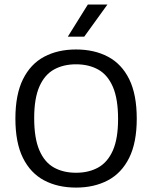

<svg xmlns="http://www.w3.org/2000/svg" viewBox="-20 -821 672 848"><path d="M316 7.5Q235 7.5 174.8 -24.5Q114.5 -56.5 81.2 -123.8Q48 -191 48 -297Q48 -403.5 81.5 -471Q115 -538.5 175.2 -570.5Q235.5 -602.5 316 -602.5Q396.5 -602.5 457 -570.5Q517.5 -538.5 550.8 -471Q584 -403.5 584 -297Q584 -191 550.5 -123.8Q517 -56.5 456.5 -24.5Q396 7.5 316 7.5ZM316 -58Q372 -58 413.8 -81.2Q455.5 -104.5 478.5 -156.5Q501.5 -208.5 501.5 -295.5Q501.5 -384.5 478.5 -437.5Q455.5 -490.5 413.8 -513.8Q372 -537 316 -537Q260 -537 218.5 -514Q177 -491 154 -438.8Q131 -386.5 131 -299.5Q131 -210.5 153.8 -157.5Q176.5 -104.5 218 -81.2Q259.5 -58 316 -58ZM279.5 -659 368 -801H454.5L352 -659Z"/></svg>

Font: Encode Sans SC
Style: Regular
Weight: 400
Version: Version 3.002